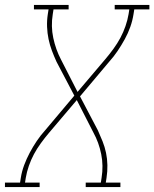

<svg xmlns="http://www.w3.org/2000/svg" viewBox="-57 -755 623 775"><path d="M-37 0V-18H24L27 -37Q31 -63 40.5 -88.5Q50 -114 63 -138.5Q76 -163 91.5 -186Q107 -209 126 -230L243 -369L171 -506Q161 -528 152.5 -550.5Q144 -573 139 -597Q134 -621 133 -646.5Q132 -672 136 -698L139 -717H80V-735H220V-717H159L156 -698Q148 -649 158 -602Q168 -555 189 -515L256 -384L368 -516Q385 -536 401 -558Q417 -580 429 -602.5Q441 -625 449.5 -649.5Q458 -674 462 -698L465 -717H406V-735H546V-717H485L482 -698Q478 -672 469 -646.5Q460 -621 446.5 -596.5Q433 -572 417.5 -549Q402 -526 383 -505L266 -366L338 -229Q348 -207 357 -184.5Q366 -162 371 -138Q376 -114 376.5 -88.5Q377 -63 373 -37L370 -18H429V0H289V-18H350L353 -37Q361 -86 351.5 -133Q342 -180 320 -220L253 -351L141 -219Q124 -199 108 -177Q92 -155 80 -132.5Q68 -110 59.5 -85.5Q51 -61 47 -37L44 -18H103V0Z"/></svg>

Font: Iosevka Curly Slab Thin
Style: Italic
Weight: 100
Italic angle: -9°
Monospace: yes
Designer: Belleve Invis
Foundry: Belleve Invis
Version: Version 22.1.2; ttfautohint (v1.8.4)